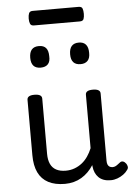

<svg xmlns="http://www.w3.org/2000/svg" viewBox="-65 -1050 775 1117"><g transform="rotate(-5 322.5 -491.5)"><path d="M269 17Q211 17 172 -3.5Q133 -24 113.5 -64.5Q94 -105 94 -166V-489Q94 -502 104.5 -508.5Q115 -515 136 -515Q158 -515 169 -508.5Q180 -502 180 -489V-166Q180 -131 191 -107Q202 -83 224.5 -71Q247 -59 280 -59Q308 -59 332 -68Q356 -77 375.5 -92.5Q395 -108 410 -130Q425 -152 435 -177V-489Q435 -502 445.5 -508.5Q456 -515 478 -515Q499 -515 510 -508.5Q521 -502 521 -489V-96Q521 -82 525 -73Q529 -64 536.5 -60Q544 -56 553 -56Q562 -56 569.5 -59.5Q577 -63 584.5 -69Q592 -75 599 -80Q607 -86 616.5 -83Q626 -80 634 -69Q639 -62 641 -52Q643 -42 636 -33Q626 -18 610 -6.5Q594 5 575 12Q556 19 536 19Q512 19 494.5 12.5Q477 6 465 -6Q453 -18 446 -34Q439 -50 437 -69L436 -78Q422 -56 404.5 -38.5Q387 -21 366 -8.5Q345 4 320.5 10.5Q296 17 269 17ZM187 -669Q159 -669 145 -684.5Q131 -700 131 -731Q131 -763 145 -779Q159 -795 187 -795Q215 -795 228.5 -779Q242 -763 242 -731Q244 -700 229.5 -684.5Q215 -669 187 -669ZM420 -669Q392 -669 378 -684.5Q364 -700 364 -731Q364 -763 378 -779Q392 -795 420 -795Q447 -795 461 -779Q475 -763 475 -731Q476 -700 461.5 -684.5Q447 -669 420 -669ZM169 -917Q152 -917 147 -929Q142 -941 142 -959Q142 -978 147 -990Q152 -1002 169 -1002H437Q455 -1002 459.5 -990Q464 -978 464 -959Q464 -941 459.5 -929Q455 -917 437 -917Z"/></g></svg>

Font: Playwrite AR
Style: Regular
Weight: 400
Designer: Veronika Burian, José Scaglione
Foundry: TypeTogether
Version: Version 1.002